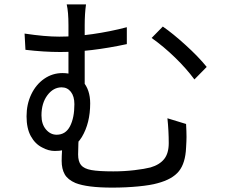

<svg xmlns="http://www.w3.org/2000/svg" viewBox="-20 -813 1040 875"><path d="M366 -698V-392L292 -432V-698Q292 -759 284 -793H372Q366 -751 366 -698ZM922 -508 866 -451Q829 -501 777.5 -551Q726 -601 671 -640L722 -692Q767 -661 825.5 -608Q884 -555 922 -508ZM250 -646Q321 -646 401.5 -657.5Q482 -669 558 -689V-612Q391 -576 255 -576Q180 -576 96 -586L92 -660Q185 -646 250 -646ZM336 -109Q336 -77 349.5 -60.5Q363 -44 396.5 -38Q430 -32 496 -32Q546 -32 592.5 -37.5Q639 -43 666 -50Q707 -62 728 -88Q749 -114 749 -161Q749 -216 743 -274L828 -248Q830 -212 830 -189Q830 -172 828 -140Q825 -70 795.5 -33Q766 4 698 22Q667 31 610.5 36.5Q554 42 491 42Q377 42 324 21Q289 6 275 -18.5Q261 -43 261 -80Q261 -99 263 -133L265 -183L341 -209Q336 -161 336 -109ZM230 -125Q201 -125 172 -141Q140 -157 120.5 -192.5Q101 -228 101 -283Q101 -338 122.5 -383Q144 -428 181.5 -454Q219 -480 265 -480Q324 -480 357.5 -442Q391 -404 391 -342Q391 -252 353 -188.5Q315 -125 230 -125ZM319 -338Q319 -374 303 -394.5Q287 -415 261 -415Q223 -415 196 -379Q169 -343 169 -287Q169 -247 189.5 -223Q210 -199 238 -199Q279 -199 299 -237.5Q319 -276 319 -338Z"/></svg>

Font: Merged Yaku Han JP
Style: Regular
Weight: 400
Designer: Ryoko NISHIZUKA 西塚涼子 (kana, bopomofo & ideographs); Paul D. Hunt (Latin, Greek & Cyrillic); Sandoll Communications 산돌커뮤니
Foundry: Adobe
Version: Version 2.004